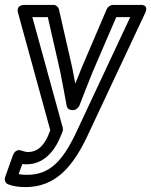

<svg xmlns="http://www.w3.org/2000/svg" viewBox="-26 -536 617 783"><path d="M65 133C72 134 76 134 82 134C148 134 191 87 216 32L229 1C231 -4 231 -10 230 -15L106 -466H169L220 -242C229 -198 237 -151 246 -104C248 -93 258 -87 268 -87H272C284 -87 294 -97 298 -106C315 -151 335 -200 352 -243L448 -466H505L280 14C227 122 176 177 84 177C70 177 58 176 50 174ZM61 78C42 71 31 86 27 96L-5 186C-9 198 -4 212 8 216C27 223 49 227 78 227C200 227 269 144 325 30L566 -483C583 -520 546 -516 546 -516H435C425 -516 414 -509 409 -498L306 -257C298 -236 290 -217 281 -195C277 -215 273 -237 269 -258L214 -499C212 -507 203 -516 192 -516H75C35 -516 48 -482 48 -482L179 -5L170 18C150 61 126 84 88 84C81 84 69 81 61 78Z"/></svg>

Font: Falling Sky
Style: OuObl
Weight: 400
Designer: Paul D. Hunt
Foundry: Adobe Systems Incorporated
Version: Version 1.02